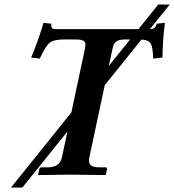

<svg xmlns="http://www.w3.org/2000/svg" viewBox="-20 -774 772 851"><path d="M278.8 -190.9 79.1 57.1H28.8L296.4 -275.9L356.9 -560.1Q358.9 -571.3 358.4 -578.9Q357.9 -586.4 352.8 -590.8Q347.7 -595.2 339.1 -597.2Q330.6 -599.1 316.4 -599.1H263.2Q219.7 -599.1 201.4 -585.4Q183.1 -571.8 156.2 -514.2L118.2 -519Q149.4 -593.8 172.9 -672.9L208 -668.9Q203.1 -645 224.1 -645H593.8L681.2 -753.9H732.4L644.5 -645H647Q668.9 -645 674.3 -668.9L710.9 -672.9Q700.7 -593.8 700.2 -519L659.2 -514.2Q657.2 -566.4 647.5 -581.8Q637.7 -597.2 606.9 -598.6L444.3 -396.5L376 -76.2Q371.1 -52.7 381.6 -42.5Q392.1 -32.2 421.9 -32.2H447.8Q455.6 -32.2 454.1 -22.9L449.2 0L446.8 2Q328.1 0 289.1 0L150.4 2L148.9 0L153.8 -22.9Q155.8 -31.7 163.6 -32.2H189.9Q245.1 -32.2 254.4 -76.2ZM462.4 -481.9 556.6 -599.1H535.2Q507.8 -599.1 495.6 -590.3Q483.4 -581.5 478.5 -557.1Z"/></svg>

Font: Linux Libertine Slanted
Style: Semibold Slanted
Weight: 600
Designer: Philipp H. Poll
Foundry: Philipp H. Poll
Version: Version 5.1.1